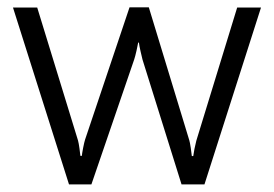

<svg xmlns="http://www.w3.org/2000/svg" viewBox="-20 -496 740 519"><path d="M15.1 -475.6H80.6L190.9 -116.2Q192.9 -108.9 194.8 -95Q196.8 -81.1 197.3 -74.7H201.2Q201.7 -80.6 204.8 -96.7Q208 -112.8 210 -118.7L330.1 -476.1H382.3L491.7 -116.7Q493.2 -112.3 495.6 -96.7Q498 -81.1 498.5 -74.2H502.4Q502.9 -79.6 505.6 -93.3Q508.3 -106.9 510.7 -115.7L621.1 -475.6H685.5L532.7 2.4H470.7L365.2 -335Q363.3 -342.3 359.9 -357.4Q356.4 -372.6 355.5 -380.9H353.5Q353 -376.5 349.1 -359.4Q345.2 -342.3 342.8 -335.4L227.1 2.4H166.5Z"/></svg>

Font: Selawik Semilight
Style: Regular
Weight: 300
Designer: Aaron Bell
Foundry: Microsoft Corporation
Version: Version 1.01